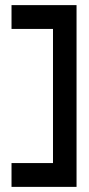

<svg xmlns="http://www.w3.org/2000/svg" viewBox="-20 -660 347 750"><path d="M25 -23V70H279V-640H25V-547H187V-23Z"/></svg>

Font: Charger Pro
Style: ExBdSuExt
Weight: 400
Designer: Jasper
Foundry: Cannot Into Space Fonts
Version: Version 1.09